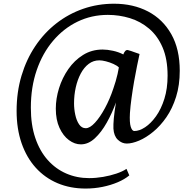

<svg xmlns="http://www.w3.org/2000/svg" viewBox="-20 -784 1074 1058"><path d="M71.5 -173Q71.5 -276.5 98.5 -366.8Q125.5 -457 174.5 -530Q223.5 -603 290.5 -655.2Q357.5 -707.5 438.2 -735.5Q519 -763.5 608.5 -763.5Q714 -763.5 795.8 -720.8Q877.5 -678 924 -595.5Q970.5 -513 970.5 -394Q970.5 -314.5 950.2 -250.2Q930 -186 896.8 -138Q863.5 -90 824.2 -57.8Q785 -25.5 746.5 -9.2Q708 7 678.5 7Q651.5 7 629.5 -13.8Q607.5 -34.5 605 -75.5Q604 -96.5 607.2 -132.2Q610.5 -168 619 -219.5Q598 -161 568.2 -108Q538.5 -55 502.5 -21.8Q466.5 11.5 425.5 11.5Q391.5 11.5 359.8 -12Q328 -35.5 307.8 -79.5Q287.5 -123.5 287.5 -185.5Q287.5 -240.5 305.2 -297.8Q323 -355 356.5 -403.2Q390 -451.5 437.8 -481.2Q485.5 -511 545.5 -511Q571.5 -511 602.5 -504.2Q633.5 -497.5 659.5 -484Q663 -494.5 669.5 -502.2Q676 -510 685 -508Q693 -506 702 -503Q711 -500 722.2 -495.8Q733.5 -491.5 749 -486.5Q743.5 -460.5 735.2 -421Q727 -381.5 719 -335.5Q711 -289.5 704.8 -244Q698.5 -198.5 696 -161.5Q693 -108.5 700.5 -85.2Q708 -62 720 -62Q748 -62 779.8 -83Q811.5 -104 839.8 -143.5Q868 -183 885.8 -239.5Q903.5 -296 903.5 -367Q903.5 -458.5 876 -522.5Q848.5 -586.5 801.5 -626.2Q754.5 -666 695.8 -684Q637 -702 574 -702Q484.5 -702 407.5 -664.8Q330.5 -627.5 272.5 -559.2Q214.5 -491 182.2 -397.2Q150 -303.5 150 -190.5Q150 -96 174.5 -23.8Q199 48.5 243 97.8Q287 147 345.2 172.2Q403.5 197.5 471 197.5Q508.5 197.5 548 190.8Q587.5 184 621.5 172.5Q655.5 161 677 146.5L692.5 182.5Q667 204 628.8 220.2Q590.5 236.5 545 245.8Q499.5 255 451.5 255Q367 255 297.2 225.5Q227.5 196 177 140.2Q126.5 84.5 99 5.2Q71.5 -74 71.5 -173ZM388 -214.5Q388 -183 394.8 -151.5Q401.5 -120 415.8 -98.8Q430 -77.5 452.5 -77.5Q475.5 -77.5 503.5 -108Q531.5 -138.5 558.5 -188.5Q585.5 -238.5 605 -297.5Q611.5 -316 617.5 -336.5Q623.5 -357 628 -376.8Q632.5 -396.5 635 -412.5Q625 -422.5 605.2 -431.5Q585.5 -440.5 564 -446Q542.5 -451.5 527.5 -451.5Q494.5 -451.5 468.8 -432Q443 -412.5 425 -378.8Q407 -345 397.5 -302.5Q388 -260 388 -214.5Z"/></svg>

Font: Merriweather 48pt SemiBold
Style: Regular
Weight: 600
Version: Version 2.100